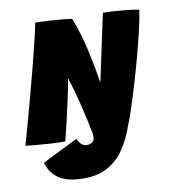

<svg xmlns="http://www.w3.org/2000/svg" viewBox="-107 -710 888 998"><g transform="rotate(-10 337.0 -211.0)"><path d="M193 3.5Q154 3.5 112.8 1Q71.5 -1.5 37.2 -4.8Q3 -8 -15.5 -10.5Q-13.5 -15 -2.8 -53.8Q8 -92.5 24.8 -153Q41.5 -213.5 60 -283Q77.5 -348 94.5 -413.8Q111.5 -479.5 125.2 -536.8Q139 -594 146.5 -632Q158 -632 181.8 -631Q205.5 -630 234.2 -628.2Q263 -626.5 290.8 -623.8Q318.5 -621 338.5 -618Q371.5 -535.5 392.2 -442Q413 -348.5 425.5 -266L501.5 -621.5Q518.5 -621.5 545.8 -620Q573 -618.5 602 -616Q631 -613.5 655.2 -610.2Q679.5 -607 690.5 -603.5Q685 -562.5 670.8 -501.5Q656.5 -440.5 638.5 -373Q619.5 -301.5 598.5 -231Q577.5 -160.5 559 -104.8Q540.5 -49 528.5 -20.5Q504.5 48 469.5 99.8Q434.5 151.5 382.5 180.5Q330.5 209.5 255.5 209.5Q171 209.5 125.8 179.8Q80.5 150 64.5 94Q67.5 92 86.2 82.5Q105 73 133 59Q161 45 192.5 29.5Q224 14 252.5 0Q259.5 19 272.2 30.2Q285 41.5 299 41.5Q317 41.5 329.2 32.5Q341.5 23.5 341.5 7.5Q341.5 -2 340.5 -13.5Q335.5 -38.5 325.5 -85Q315.5 -131.5 300.2 -192Q285 -252.5 264 -318.5Q262 -303 255.8 -271.8Q249.5 -240.5 241 -201.2Q232.5 -162 223.2 -122.2Q214 -82.5 206 -49Q198 -15.5 193 3.5Z"/></g></svg>

Font: Grandstander Black
Style: Italic
Weight: 900
Italic angle: -15°
Designer: Tyler Finck
Foundry: Etcetera Type Co
Version: Version 1.200; ttfautohint (v1.8.3)